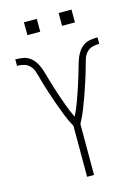

<svg xmlns="http://www.w3.org/2000/svg" viewBox="-135 -995 771 1069"><g transform="rotate(-15 250.0 -461.0)"><path d="M230 0V-294Q210 -330 195 -368Q180 -406 166.5 -444.5Q153 -483 140.5 -522Q128 -561 117 -601V-602Q112 -621 105.5 -640Q99 -659 85 -673.5Q71 -688 51.5 -693Q32 -698 13 -698V-735Q33 -735 54 -732Q75 -729 92.5 -717.5Q110 -706 122 -689Q134 -672 141.5 -653Q149 -634 154.5 -614Q160 -594 166 -574Q172 -554 178 -534.5Q184 -515 190.5 -495Q197 -475 204 -455.5Q211 -436 218 -416.5Q225 -397 233 -378Q241 -359 250 -341Q259 -359 267 -378Q275 -397 282 -416.5Q289 -436 296 -455.5Q303 -475 309.5 -495Q316 -515 322 -534.5Q328 -554 334 -574Q340 -594 345.5 -614Q351 -634 358.5 -653Q366 -672 378 -689Q390 -706 407.5 -717.5Q425 -729 446 -732Q467 -735 487 -735V-698Q468 -698 448.5 -693Q429 -688 415 -673.5Q401 -659 394.5 -640Q388 -621 383 -602V-601Q372 -561 359.5 -522Q347 -483 333.5 -444.5Q320 -406 305 -368Q290 -330 270 -294V0ZM313 -848V-922H387V-848ZM113 -848V-922H187V-848Z"/></g></svg>

Font: Iosevka SS04 Extralight
Style: Regular
Weight: 200
Monospace: yes
Designer: Belleve Invis
Foundry: Belleve Invis
Version: Version 19.0.0; ttfautohint (v1.8.4)